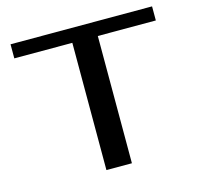

<svg xmlns="http://www.w3.org/2000/svg" viewBox="-107 -859 1018 975"><g transform="rotate(-15 402.0 -371.5)"><path d="M30 -669V-743H774V-669H469V0H335V-669Z"/></g></svg>

Font: Aneo
Style: Regular
Weight: 400
Designer: Anastasios Pappas
Foundry: Anastasios Pappas
Version: Version 1.000